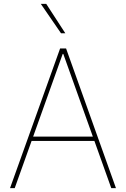

<svg xmlns="http://www.w3.org/2000/svg" viewBox="-20 -980 656 1000"><path d="M56.6 0H32.2L293 -727.5H324.2L584 0H559.6L309.6 -699.2H306.6ZM139.6 -268.6H477.5V-246.1H139.6ZM297.9 -806.6 192.4 -960H220.7L320.3 -806.6Z"/></svg>

Font: Inter Tight Thin
Style: Regular
Weight: 250
Designer: Rasmus Andersson
Foundry: rsms
Version: Version 3.004